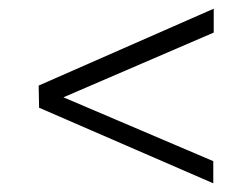

<svg xmlns="http://www.w3.org/2000/svg" viewBox="-20 -519 570 442"><path d="M126 -295 471 -148V-97L70 -271L69 -322L472 -499V-444Z"/></svg>

Font: Taylor Sans Light
Style: Regular
Weight: 300
Italic angle: -8°
Designer: Natanael Gama
Version: Version 1.001 September 8, 2015